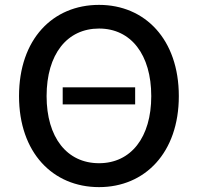

<svg xmlns="http://www.w3.org/2000/svg" viewBox="-20 -757 811 787"><path d="M534 -399H237V-329H534ZM58 -363C58 -132 196 10 386 10C574 10 713 -131 713 -363C713 -596 574 -737 386 -737C196 -737 58 -596 58 -363ZM171 -363C171 -535 255 -640 386 -640C517 -640 600 -533 600 -363C600 -194 517 -88 386 -88C254 -88 171 -194 171 -363Z"/></svg>

Font: Wafeq Medium
Style: Regular
Weight: 500
Designer: Rasmus Andersson & Azza Alameddine
Foundry: Google & TypeTogether
Version: Version 3.000;January 28, 2025;FontCreator 15.0.0.3014 64-bi